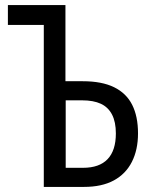

<svg xmlns="http://www.w3.org/2000/svg" viewBox="-20 -734 600 754"><path d="M152 0V-636H11V-714H237V-415H305Q380 -415 428 -391.5Q476 -368 499 -322.5Q522 -277 522 -210Q522 -146 498 -98.5Q474 -51 427 -25.5Q380 0 310 0ZM306 -75Q370 -75 402.5 -109Q435 -143 435 -210Q435 -255 420 -284Q405 -313 376 -326.5Q347 -340 302 -340H238V-75Z"/></svg>

Font: Noto Sans Display Condensed
Style: Regular
Weight: 400
Width: 3
Designer: Monotype Design Team
Foundry: Monotype Imaging Inc.
Version: Version 2.003